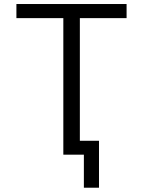

<svg xmlns="http://www.w3.org/2000/svg" viewBox="-20 -750 698 931"><path d="M460 -67.4V160.2H386.7V0H367.2H336.9H287.1V-662.1H59.6V-730.5H593.8V-662.1H367.2V-67.4Z"/></svg>

Font: Mgen+ 1c regular
Style: Regular
Weight: 400
Designer: [Source Han Sans]
Ryoko NISHIZUKA  (kana & ideographs); Paul D. Hunt (Latin, Greek & Cyrillic); Wenlong ZHANG  (bopomofo
Version: Version 1.059.20150602